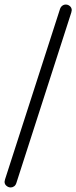

<svg xmlns="http://www.w3.org/2000/svg" viewBox="-33 -766 335 843"><path d="M14 57Q4 57 -4.5 50Q-13 43 -13 32Q-12 27 -11 22L230 -725Q233 -735 240 -740.5Q247 -746 256 -746Q266 -746 274 -739Q282 -732 282 -721L280 -711L39 37Q36 47 29 52Q22 57 14 57Z"/></svg>

Font: SN Pro Light
Style: Regular
Weight: 300
Designer: Tobias Whetton
Foundry: Supernotes
Version: Version 1.002